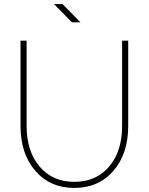

<svg xmlns="http://www.w3.org/2000/svg" viewBox="-20 -900 732 945"><path d="M581 -280V-700H611V-280Q611 -143 538 -59Q465 25 346 25Q227 25 154 -59Q81 -143 81 -280V-700H111V-280Q111 -155 175 -80Q239 -5 346 -5Q453 -5 517 -80Q581 -155 581 -280ZM334 -790 246 -880H288L376 -790Z"/></svg>

Font: Metropolitano Thin
Style: Regular
Weight: 250
Designer: Fonts by Alex Slobzheninov & Chris M. Simpson / Changes by Cristiano Sobral
Foundry: Fonts by Alex Slobzheninov & Chris M. Simpson / Changes by Cristiano Sobral
Version: Version 1.00;August 30, 2020;FontCreator 13.0.0.2681 64-bit